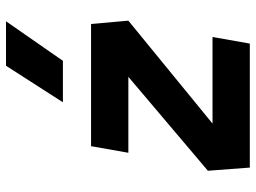

<svg xmlns="http://www.w3.org/2000/svg" viewBox="-124 -710 835 626"><g transform="rotate(-90 293.0 -397.5)"><path d="M538.1 -396 202.6 -121.6H484.9L463.4 0H59.1L48.8 -136.7L355 -396H107.4L128.9 -517.6H527.3ZM272 -609.4 391.1 -794.9H536.1L407.2 -609.4Z"/></g></svg>

Font: Cascadia Mono
Style: Bold Italic
Weight: 700
Italic angle: -10°
Monospace: yes
Designer: Aaron Bell
Foundry: Saja Typeworks
Version: Version 2404.023; ttfautohint (v1.8.4)